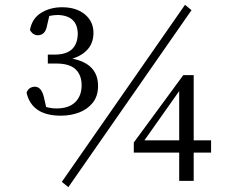

<svg xmlns="http://www.w3.org/2000/svg" viewBox="-20 -749 975 795"><path d="M184 -683 175 -644Q171 -622 161 -612.5Q151 -603 137 -603Q116 -603 104 -625Q113 -673 150.5 -696Q188 -719 237 -719Q296 -719 331.5 -689.5Q367 -660 367 -613Q367 -535 280 -506Q386 -485 386 -393Q386 -351 364 -323.5Q342 -296 307 -283Q272 -270 232 -270Q112 -270 90 -365Q95 -379 104.5 -384.5Q114 -390 124 -390Q137 -390 146.5 -380Q156 -370 162 -346L171 -306Q192 -300 214 -300Q265 -300 291.5 -326Q318 -352 318 -396Q318 -438 293 -462Q268 -486 212 -486H178V-523H207Q299 -523 302 -607Q302 -684 220 -687Q204 -687 184 -683ZM746 -729 773 -707 263 26 236 4ZM578 -168H722V-372ZM854 -168V-117H782V0H722V-117H534V-159L739 -438H782V-168Z"/></svg>

Font: Han-Nom Khai
Style: Regular
Weight: 400
Version: Version 1.200;June 22, 2023;FontCreator 14.0.0.2814 64-bit